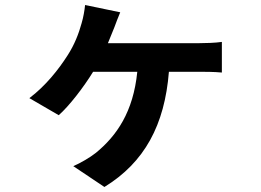

<svg xmlns="http://www.w3.org/2000/svg" viewBox="-20 -647 1040 765"><path d="M459 -598 319 -627C317 -606 312 -577 305 -554C294 -514 277 -469 249 -426C214 -371 162 -305 97 -256L214 -188C255 -224 313 -299 351 -361H527C511 -201 445 -106 362 -38C338 -19 300 3 272 15L396 98C556 0 636 -149 653 -361H775C795 -361 833 -361 864 -358V-480C837 -476 797 -475 775 -475H410L436 -539C442 -557 450 -575 459 -598Z"/></svg>

Font: Source Han Sans KR
Style: Bold
Weight: 700
Designer: Ryoko NISHIZUKA 西塚涼子 (kana, bopomofo & ideographs); Paul D. Hunt (Latin, Greek & Cyrillic); Sandoll Communications 산돌커뮤니
Foundry: Adobe
Version: Version 2.004;hotconv 1.0.118;makeotfexe 2.5.65603